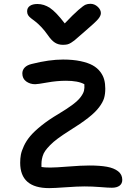

<svg xmlns="http://www.w3.org/2000/svg" viewBox="-20 -990 682 999"><path d="M450.2 -970.2Q471.7 -970.2 488.3 -954.8Q504.9 -939.5 504.9 -921.9Q504.9 -907.7 490.5 -890.6Q476.1 -873.5 421.9 -827.1Q409.7 -816.9 391.8 -801Q374 -785.2 367.4 -779.8Q360.8 -774.4 349.9 -767.6Q338.9 -760.7 329.6 -758.8Q320.3 -756.8 307.1 -756.8Q283.7 -756.8 265.9 -768.1Q248 -779.3 229 -807.1Q212.4 -831.1 194.6 -849.6Q176.8 -868.2 164.6 -877.4Q152.3 -886.7 141.8 -894.8Q131.3 -902.8 126.2 -911.1Q121.1 -919.4 121.1 -931.2Q121.1 -949.2 135.3 -959.2Q149.4 -969.2 174.8 -969.2Q209 -969.2 240.2 -948.5Q271.5 -927.7 316.9 -868.2Q360.8 -914.6 387.5 -937.7Q414.1 -960.9 425.3 -965.6Q436.5 -970.2 450.2 -970.2ZM235.8 -11.2Q85 -11.2 85 -143.1Q85 -165.5 88.6 -185.1Q92.3 -204.6 104.5 -231Q116.7 -257.3 137.5 -282Q158.2 -306.6 195.6 -336.7Q232.9 -366.7 284.2 -397Q330.6 -424.8 358.6 -446Q386.7 -467.3 400.1 -485.6Q413.6 -503.9 417 -518.1Q420.4 -532.2 418.9 -551.8Q386.7 -569.8 323.2 -569.8Q276.4 -569.8 226.1 -560.8Q175.8 -551.8 163.1 -551.8Q136.2 -551.8 116.2 -566.4Q96.2 -581.1 96.2 -607.9Q96.2 -625.5 108.4 -638.4Q120.6 -651.4 145 -657.2Q235.8 -680.2 308.1 -680.2Q359.4 -680.2 398.7 -671.9Q438 -663.6 462.2 -650.1Q486.3 -636.7 501.5 -616.7Q516.6 -596.7 522.2 -575.4Q527.8 -554.2 527.8 -528.8Q527.8 -500.5 521.5 -479.2Q515.1 -458 495.6 -431.9Q476.1 -405.8 438.2 -376.2Q400.4 -346.7 339.8 -309.1Q305.7 -287.6 281 -269.3Q256.3 -251 240.5 -234.6Q224.6 -218.3 215.3 -205.1Q206.1 -191.9 201.7 -176.8Q197.3 -161.6 196.3 -149.9Q195.3 -138.2 195.8 -121.1Q210.9 -118.2 242.2 -118.2Q269 -118.2 335.9 -123.5Q402.8 -128.9 444.8 -128.9Q500 -128.9 536.4 -122.3Q572.8 -115.7 594.5 -98.9Q616.2 -82 616.2 -54.2Q616.2 -34.7 602.1 -23.9Q587.9 -13.2 562 -13.2Q543.5 -13.2 502 -16.6Q460.4 -20 418.9 -20Q383.8 -20 322.3 -15.6Q260.7 -11.2 235.8 -11.2Z"/></svg>

Font: Shantell Sans Irregular
Style: Regular
Weight: 500
Designer: Stephen Nixon, Anya Danilova, Shantell Martin
Foundry: Arrow Type
Version: Version 1.006;[9816181b4]